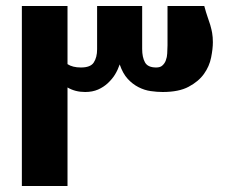

<svg xmlns="http://www.w3.org/2000/svg" viewBox="-20 -623 761 643"><path d="M53.2 -603H206.1V-408.2Q223.1 -397 251 -397Q283.2 -397 293.9 -413.6Q305.2 -430.7 305.2 -458V-603H456.1V-459Q456.1 -431.6 465.3 -414.6Q474.6 -397 502.9 -397Q516.6 -397 523.4 -403.3Q531.7 -410.6 535.2 -420.4Q539.6 -432.1 540 -443.8Q541 -461.4 541 -471.2V-603H664.1Q670.4 -579.6 674.8 -567.4Q682.1 -545.9 684.1 -539.6Q689 -522 690.4 -513.2Q692.9 -498.5 692.9 -481.9Q692.9 -459.5 687 -430.2Q681.2 -400.9 663.1 -375.5Q645 -350.1 611.8 -332.5Q579.1 -314.9 524.9 -314.9Q505.9 -314.9 484.9 -317.9Q463.9 -320.8 443.8 -331.1Q423.8 -341.3 407.7 -358.9Q391.1 -377 380.9 -407.2Q374.5 -388.7 365.2 -373.5Q356.4 -358.9 340.8 -344.2Q327.1 -331.5 308.6 -323.2Q289.6 -314.9 265.1 -314.9Q231.9 -314.9 206.1 -330.1V0H53.2Z"/></svg>

Font: SimahzazaarabicW05-Bold
Style: Regular
Weight: 700
Designer: Ahmed zaza
Foundry: Ahmed zaza
Version: Version 1.001